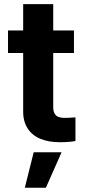

<svg xmlns="http://www.w3.org/2000/svg" viewBox="-20 -677 410 924"><path d="M335.9 -421.8H18.6V-530.3H335.9ZM236.1 -657.2V-162.8Q236.1 -142.8 242.4 -131.2Q248.6 -119.7 259.6 -115Q270.6 -110.3 286.7 -109.7Q307.2 -109.2 343.1 -112.2V1.8Q310.5 7.4 267.4 7.4Q213.7 7.4 174.1 -9.1Q134.6 -25.5 112.8 -59.3Q90.9 -93 91.5 -143V-657.2ZM142.2 55.7H276.4L200.8 226.6H99.4Z"/></svg>

Font: Pretendard GOV Variable
Style: Regular
Weight: 400
Designer: Base glyphs from Inter by Rasmus Andersson; Hangul glyphs from Noto Sans CJK(Source Han Sans) by Jang Soo-young and Kang
Foundry: Kil Hyung-jin
Version: Version 1.307;Glyphs 3.2 (3192)